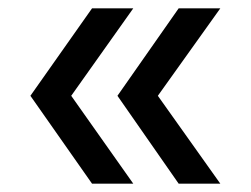

<svg xmlns="http://www.w3.org/2000/svg" viewBox="-20 -481 602 461"><path d="M201 -40 53 -251 201 -461H300L151 -251L300 -40ZM409 -40 262 -251 409 -461H509L359 -251L509 -40Z"/></svg>

Font: Atkinson Hyperlegible Pro
Style: Regular
Weight: 400
Designer: Elliott Scott, Megan Eiswerth, Linus Boman, Theodore Petrosky, Jacob Perez
Foundry: Braille Institute
Version: Version 1.5.1